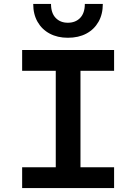

<svg xmlns="http://www.w3.org/2000/svg" viewBox="-20 -951 690 971"><path d="M262 0V-698H387V0ZM92 -698H557V-593H92ZM92 -105H557V0H92ZM323 -760Q271 -760 231.5 -781Q192 -802 170 -840.5Q148 -879 148 -931H238Q238 -885 261.5 -860.5Q285 -836 323 -836Q362 -836 385.5 -860.5Q409 -885 409 -931H500Q500 -879 478 -840.5Q456 -802 416.5 -781Q377 -760 323 -760Z"/></svg>

Font: Azeret Mono Medium
Style: Regular
Weight: 500
Designer: Martin Vácha
Foundry: Displaay
Version: Version 1.002